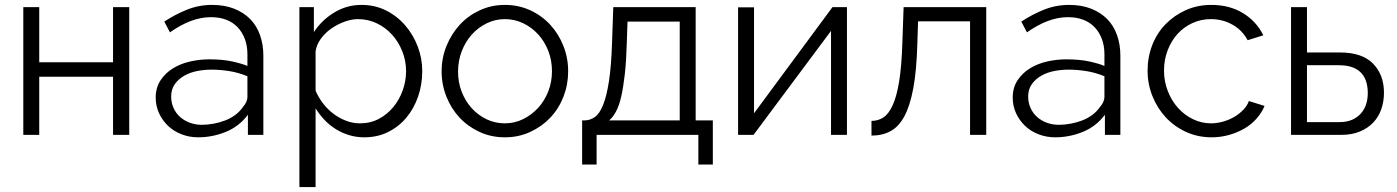

<svg xmlns="http://www.w3.org/2000/svg" viewBox="-20 -550 5696 783"><path d="M75 0V-521H140V-296H441V-521H507V0H441V-237H140V0Z M991 0V-82Q955 -34 900.5 -12Q846 10 788 10Q752 10 720 -2.5Q688 -15 665 -37Q642 -59 628.5 -88.5Q615 -118 615 -152Q615 -193 635 -223Q655 -253 686.5 -272Q718 -291 756.5 -299.5Q795 -308 833 -308Q889 -308 929 -299Q969 -290 989 -281V-329Q989 -363 978.5 -391Q968 -419 949 -439Q930 -459 902.5 -469.5Q875 -480 840 -480Q800 -480 758.5 -464.5Q717 -449 673 -418L650 -462Q694 -491 742.5 -510.5Q791 -530 845 -530Q896 -530 935 -514.5Q974 -499 1000.5 -472Q1027 -445 1040.5 -406.5Q1054 -368 1054 -323V0ZM971 -114Q980 -124 984.5 -134.5Q989 -145 989 -154V-239Q953 -254 915.5 -260Q878 -266 842 -266Q814 -266 785 -260.5Q756 -255 732 -241.5Q708 -228 693 -207Q678 -186 678 -156Q678 -131 688 -109Q698 -87 715.5 -72Q733 -57 755.5 -49Q778 -41 803 -41Q826 -41 850.5 -45.5Q875 -50 897.5 -58.5Q920 -67 939 -81Q958 -95 971 -114Z M1466 10Q1433 10 1403.5 1Q1374 -8 1348.5 -24Q1323 -40 1302.5 -62Q1282 -84 1267 -108V213H1201V-521H1260V-419Q1292 -468 1343 -499Q1394 -530 1454 -530Q1509 -530 1554 -507.5Q1599 -485 1632 -447Q1665 -409 1683.5 -360.5Q1702 -312 1702 -260Q1702 -205 1685 -156Q1668 -107 1637 -70Q1606 -33 1562.5 -11.5Q1519 10 1466 10ZM1448 -47Q1491 -47 1525.5 -65.5Q1560 -84 1584.5 -114Q1609 -144 1622.5 -182Q1636 -220 1636 -260Q1636 -302 1620.5 -341Q1605 -380 1578.5 -409Q1552 -438 1516.5 -455Q1481 -472 1440 -472Q1414 -472 1385 -461.5Q1356 -451 1331 -433.5Q1306 -416 1288.5 -392Q1271 -368 1267 -341V-180Q1279 -152 1298 -127.5Q1317 -103 1340.5 -85.5Q1364 -68 1391.5 -57.5Q1419 -47 1448 -47Z M2039 10Q1983 10 1935.5 -12Q1888 -34 1854 -70.5Q1820 -107 1800.5 -156Q1781 -205 1781 -259Q1781 -314 1801 -363Q1821 -412 1855 -449Q1889 -486 1936.5 -508Q1984 -530 2039 -530Q2095 -530 2142.5 -508Q2190 -486 2224 -449Q2258 -412 2277.5 -363Q2297 -314 2297 -259Q2297 -205 2278 -156Q2259 -107 2224.5 -70.5Q2190 -34 2142.5 -12Q2095 10 2039 10ZM1848 -258Q1848 -214 1863 -175.5Q1878 -137 1904 -108.5Q1930 -80 1964.5 -63.5Q1999 -47 2039 -47Q2078 -47 2113 -64Q2148 -81 2174.5 -110Q2201 -139 2216 -177.5Q2231 -216 2231 -260Q2231 -304 2216 -342.5Q2201 -381 2174.5 -410Q2148 -439 2113 -455.5Q2078 -472 2039 -472Q2000 -472 1965 -455Q1930 -438 1904 -409Q1878 -380 1863 -341Q1848 -302 1848 -258Z M2354 121V-59H2364Q2386 -59 2405.5 -72.5Q2425 -86 2439.5 -122Q2454 -158 2463.5 -219.5Q2473 -281 2476 -377L2481 -521H2817V-59H2887V121H2828V0H2413V121ZM2752 -59V-462H2539L2536 -371Q2534 -300 2528 -247Q2522 -194 2513.5 -156.5Q2505 -119 2492 -95Q2479 -71 2464 -59Z M2990 0V-520H3055V-88L3375 -521H3434V0H3369V-424L3053 0Z M3534 -57Q3561 -57 3582.5 -71Q3604 -85 3620.5 -121Q3637 -157 3647 -219Q3657 -281 3660 -377L3665 -521H4002V0H3936V-463H3724L3721 -371Q3718 -262 3704.5 -190Q3691 -118 3668 -75.5Q3645 -33 3611.5 -15Q3578 3 3534 3Z M4486 0V-82Q4450 -34 4395.5 -12Q4341 10 4283 10Q4247 10 4215 -2.5Q4183 -15 4160 -37Q4137 -59 4123.5 -88.5Q4110 -118 4110 -152Q4110 -193 4130 -223Q4150 -253 4181.5 -272Q4213 -291 4251.5 -299.5Q4290 -308 4328 -308Q4384 -308 4424 -299Q4464 -290 4484 -281V-329Q4484 -363 4473.5 -391Q4463 -419 4444 -439Q4425 -459 4397.5 -469.5Q4370 -480 4335 -480Q4295 -480 4253.5 -464.5Q4212 -449 4168 -418L4145 -462Q4189 -491 4237.5 -510.5Q4286 -530 4340 -530Q4391 -530 4430 -514.5Q4469 -499 4495.5 -472Q4522 -445 4535.5 -406.5Q4549 -368 4549 -323V0ZM4466 -114Q4475 -124 4479.5 -134.5Q4484 -145 4484 -154V-239Q4448 -254 4410.5 -260Q4373 -266 4337 -266Q4309 -266 4280 -260.5Q4251 -255 4227 -241.5Q4203 -228 4188 -207Q4173 -186 4173 -156Q4173 -131 4183 -109Q4193 -87 4210.5 -72Q4228 -57 4250.5 -49Q4273 -41 4298 -41Q4321 -41 4345.5 -45.5Q4370 -50 4392.5 -58.5Q4415 -67 4434 -81Q4453 -95 4466 -114Z M4921 10Q4865 10 4817 -12Q4769 -34 4734.5 -71Q4700 -108 4680 -157.5Q4660 -207 4660 -262Q4660 -317 4679 -366Q4698 -415 4733 -451Q4768 -487 4815.5 -508.5Q4863 -530 4920 -530Q4994 -530 5049 -496.5Q5104 -463 5132 -406L5068 -386Q5046 -427 5006 -449.5Q4966 -472 4918 -472Q4878 -472 4843 -456Q4808 -440 4782.5 -412Q4757 -384 4742 -345.5Q4727 -307 4727 -262Q4727 -218 4742.5 -178.5Q4758 -139 4784 -110Q4810 -81 4845 -64Q4880 -47 4919 -47Q4944 -47 4969.5 -54.5Q4995 -62 5015.5 -74.5Q5036 -87 5051.5 -103.5Q5067 -120 5073 -138L5137 -118Q5126 -91 5105 -67Q5084 -43 5056 -26.5Q5028 -10 4993.5 0Q4959 10 4921 10Z M5245 0V-521H5310V-336H5445Q5535 -336 5579.5 -290.5Q5624 -245 5624 -172Q5624 -136 5613 -104.5Q5602 -73 5580 -50Q5558 -27 5525.5 -13.5Q5493 0 5450 0ZM5310 -52H5442Q5473 -52 5495 -62Q5517 -72 5531 -88.5Q5545 -105 5551.5 -126Q5558 -147 5558 -171Q5558 -193 5552.5 -213.5Q5547 -234 5533.5 -250Q5520 -266 5497 -275Q5474 -284 5440 -284H5310Z"/></svg>

Font: Rising Sun Light
Style: Regular
Weight: 300
Designer: Matt McInerney, Pablo Impallari, Rodrigo Fuenzalida (Raleway font), Stephen Hutchings (Greek), Cristiano Sobral (main ch
Foundry: The Rising Sun Project Authors
Version: Version 4.327; ttfautohint (v1.8.4.7-5d5b-dirty)